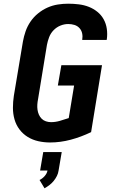

<svg xmlns="http://www.w3.org/2000/svg" viewBox="-20 -763 640 1039"><path d="M251 8Q218 8 187 1Q156 -6 130 -22Q104 -38 85.5 -62.5Q67 -87 58.5 -117Q50 -147 50 -179.5Q50 -212 55 -245L104 -538Q109 -566 118.5 -593.5Q128 -621 145 -646Q162 -671 186 -690.5Q210 -710 237 -722Q264 -734 292.5 -738.5Q321 -743 349 -743Q378 -743 406.5 -739.5Q435 -736 460.5 -726Q486 -716 507 -699Q528 -682 541 -658.5Q554 -635 558 -607Q562 -579 558 -550Q558 -549 557.5 -548.5Q557 -548 557 -547H425Q425 -547 425 -547.5Q425 -548 425 -548Q428 -566 424.5 -582.5Q421 -599 410 -611Q399 -623 383 -628Q367 -633 349 -633Q328 -633 307 -624.5Q286 -616 270 -599.5Q254 -583 246 -562Q238 -541 234 -520L186 -227Q183 -212 182 -197.5Q181 -183 183 -169Q185 -155 190.5 -142.5Q196 -130 205.5 -120.5Q215 -111 228.5 -106.5Q242 -102 256 -102Q280 -102 304 -109Q328 -116 352 -124L381 -300H293L312 -410H532L473 -48Q419 -22 363 -7Q307 8 251 8ZM221 256 194 211Q209 204 221.5 190Q234 176 237 160H197L214 60H314L297 160Q295 175 288 189Q281 203 271 215.5Q261 228 248 238Q235 248 221 256Z"/></svg>

Font: Iosevka SS04 XBd Ex
Style: Italic
Weight: 800
Width: 7
Italic angle: -9°
Monospace: yes
Designer: Belleve Invis
Foundry: Belleve Invis
Version: Version 19.0.0; ttfautohint (v1.8.4)